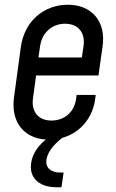

<svg xmlns="http://www.w3.org/2000/svg" viewBox="-20 -576 488 809"><path d="M266 -556C163 -556 83 -485 68 -379L39 -166C25 -64 79 6 173 12C135 43 110 82 110 128C110 178 149 213 219 213H239L248 151H233C197 151 175 133 175 107C175 70 204 35 242 5C318 -16 373 -80 382 -166L383 -176H303L301 -162C295 -107 254 -68 197 -68C141 -68 111 -106 119 -162L132 -258H395L412 -379C428 -485 367 -556 266 -556ZM332 -382 325 -334H142L149 -382C157 -438 199 -476 254 -476C310 -476 340 -438 332 -382Z"/></svg>

Font: Mohave
Style: Italic
Weight: 400
Italic angle: -8°
Designer: Gumpita Rahayu
Foundry: Tokotype
Version: Version 2.002;PS 002.002;hotconv 1.0.88;makeotf.lib2.5.64775